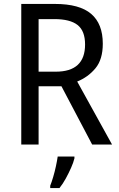

<svg xmlns="http://www.w3.org/2000/svg" viewBox="-20 -734 603 975"><path d="M259 -714Q384 -714 443 -663.5Q502 -613 502 -512Q502 -432 464.5 -387Q427 -342 372 -320L549 0H448L292 -296H176V0H88V-714ZM256 -637H176V-370H263Q412 -370 412 -508Q412 -577 374 -607Q336 -637 256 -637ZM358 70Q353 91 341 118Q329 145 314 172.5Q299 200 282 221H235V209Q242 192 250 165Q258 138 264 110Q270 82 273 61H358Z"/></svg>

Font: Noto Sans Tamil SemiCondensed
Style: Regular
Weight: 400
Width: 4
Designer: Jelle Bosma - Monotype Design Team
Foundry: Monotype Imaging Inc.
Version: Version 2.004; ttfautohint (v1.8.4.7-5d5b)